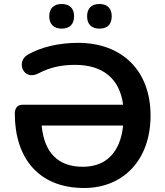

<svg xmlns="http://www.w3.org/2000/svg" viewBox="-20 -929 825 959"><path d="M477 -786C517 -786 538 -808 538 -848C538 -887 516 -909 477 -909C437 -909 415 -887 415 -848C415 -808 437 -786 477 -786ZM288 -786C328 -786 350 -808 350 -848C350 -887 328 -909 288 -909C249 -909 226 -887 226 -848C226 -808 249 -786 288 -786ZM400 10C597 10 732 -131 732 -352C732 -577 589 -715 370 -715C274 -715 185 -694 119 -656C57 -620 98 -524 171 -562C228 -592 285 -605 355 -605C495 -605 578 -535 595 -406H95C68 -406 54 -391 54 -361C54 -141 172 10 400 10ZM394 -96C270 -96 201 -166 188 -302H595C581 -167 509 -96 394 -96Z"/></svg>

Font: Nunito
Style: Bold
Weight: 700
Designer: Vernon Adams
Foundry: Vernon Adams
Version: Version 3.602